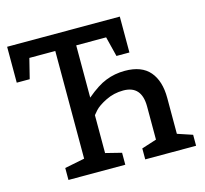

<svg xmlns="http://www.w3.org/2000/svg" viewBox="-102 -815 993 930"><g transform="rotate(-15 395.0 -350.0)"><path d="M770 -55V0H515V-55L590 -79V-245Q590 -350 498 -350Q451 -350 410.5 -330Q370 -310 352 -290L335 -270V-80L415 -60V0H130V-60L230 -80V-620H100L75 -520H10V-700H575V-520H510L485 -620H335V-358Q392 -406 434 -422Q479 -440 530 -440Q614 -440 654.5 -392.5Q695 -345 695 -260V-80Z"/></g></svg>

Font: Bitter
Style: Regular
Weight: 400
Designer: Sol Matas
Foundry: Sol Matas
Version: Version 1.300;PS 001.300;hotconv 1.0.70;makeotf.lib2.5.58329